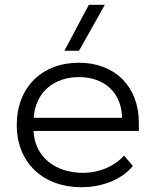

<svg xmlns="http://www.w3.org/2000/svg" viewBox="-20 -772 650 802"><path d="M249 -560H310L418 -752H351ZM50 -250C50 -94 158 10 320 10C410 10 491 -24 535 -79L498 -122C459 -78 397 -51 330 -50C208 -49 125 -119 120 -225H560V-260C560 -410 460 -510 310 -510C154 -510 50 -406 50 -250ZM121 -280C127 -383 202 -450 310 -450C418 -450 488 -383 490 -280Z"/></svg>

Font: Gully Light
Style: Regular
Weight: 300
Designer: jaikishan Patel
Foundry: MagicType
Version: Version 1.000;Glyphs 3.2 (3242)